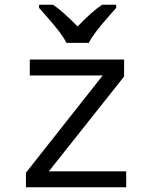

<svg xmlns="http://www.w3.org/2000/svg" viewBox="-20 -786 640 806"><path d="M509.8 0H88.9V-61L411.1 -469.2H105V-536.1H501V-464.8L185.1 -66.9H509.8ZM467.8 -752.9Q455.6 -738.8 439 -720.2Q370.1 -643.1 353 -606H258.8Q241.7 -643.1 172.9 -720.2L144 -752.9V-766.1H202.6Q242.7 -739.7 305.7 -674.8Q365.2 -737.3 408.7 -766.1H467.8Z"/></svg>

Font: Droid Sans Mono
Style: Regular
Weight: 400
Monospace: yes
Foundry: Ascender Corporation
Version: Version 1.00 build 112